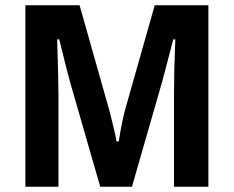

<svg xmlns="http://www.w3.org/2000/svg" viewBox="-20 -706 884 726"><path d="M76 0V-686H281L389 -304Q395 -284 401 -259Q407 -234 412.5 -211Q418 -188 421 -171H429Q431 -186 435 -208Q439 -230 444.5 -255.5Q450 -281 457 -305L565 -686H768V0H638V-347Q638 -393 639 -439Q640 -485 641.5 -518Q643 -551 643 -557H635Q633 -548 625 -518Q617 -488 608 -453Q599 -418 592 -393L479 0H359L246 -392Q240 -413 232.5 -442.5Q225 -472 217.5 -503Q210 -534 204 -557H196Q197 -530 198 -492.5Q199 -455 200 -416.5Q201 -378 201 -347V0Z"/></svg>

Font: Archivo SemiBold
Style: Regular
Weight: 600
Designer: Hector Gatti
Foundry: Omnibus-Type
Version: Version 2.001